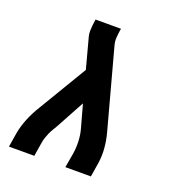

<svg xmlns="http://www.w3.org/2000/svg" viewBox="-133 -841 866 947"><g transform="rotate(20 300.0 -367.5)"><path d="M20 0 32 -74Q39 -114 55.5 -154Q72 -194 95 -231L247 -485L211 -620Q207 -633 204 -646Q201 -659 201 -672.5Q201 -686 202.5 -700Q204 -714 206 -728L207 -735H341L339 -728Q336 -708 334.5 -688Q333 -668 338 -649L451 -231Q461 -194 464.5 -154Q468 -114 462 -74L450 0H316L329 -74Q334 -106 333 -139Q332 -172 324 -202L290 -325L209 -176Q202 -164 194.5 -151.5Q187 -139 181.5 -126.5Q176 -114 171.5 -100.5Q167 -87 165 -74L153 0Z"/></g></svg>

Font: Iosevka Curly Slab XBdEx
Style: Italic
Weight: 800
Width: 7
Italic angle: -9°
Monospace: yes
Designer: Belleve Invis
Foundry: Belleve Invis
Version: Version 11.1.0; ttfautohint (v1.8.3)